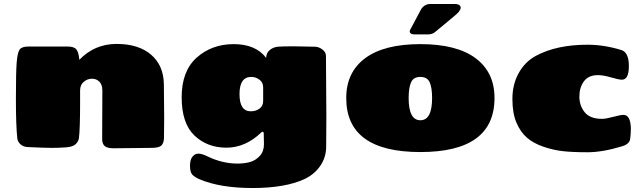

<svg xmlns="http://www.w3.org/2000/svg" viewBox="-20 -743 3224 966"><path d="M494 -43 495 -287Q495 -317 480 -332Q465 -347 442.5 -347Q420 -347 401.5 -331.5Q383 -316 383 -288V-227Q383 -95 377 -47Q374 -30 360 -17Q346 -4 310.5 -1.5Q275 1 240 1Q205 1 121 -3Q97 -4 83 -17Q69 -30 67 -47Q60 -112 60 -246Q60 -380 64 -429.5Q68 -479 79 -494Q90 -509 124 -509H319Q353 -509 364.5 -494Q376 -479 379 -443V-442Q456 -522 566.5 -522Q677 -522 740 -468Q803 -414 804.5 -319Q806 -224 806 -149Q806 -74 805 -48Q804 -22 791.5 -10.5Q779 1 743 1L551 3Q519 3 506.5 -8.5Q494 -20 494 -43Z M1244 -356Q1185 -356 1185 -269.5Q1185 -183 1242 -183Q1267 -183 1285.5 -196.5Q1304 -210 1304 -235V-304Q1304 -328 1285.5 -342Q1267 -356 1244 -356ZM1620 -461 1622 -154Q1622 -54 1621 -2Q1620 50 1591 92Q1562 134 1512 158Q1414 203 1251 203Q1088 203 984 159Q959 148 947.5 135.5Q936 123 936 91.5Q936 60 948.5 45Q961 30 978 30Q995 30 1020 42Q1097 80 1174 80Q1209 80 1237 72.5Q1265 65 1286.5 42Q1308 19 1308 -17L1307 -70Q1307 -80 1301 -80Q1298 -80 1295 -77Q1215 0 1119 0Q1023 0 958.5 -61Q894 -122 894 -254Q894 -386 970 -453.5Q1046 -521 1156 -521Q1266 -521 1319 -452Q1320 -478 1338 -492Q1356 -506 1378 -508Q1400 -510 1458 -510L1564 -508Q1583 -508 1601.5 -494.5Q1620 -481 1620 -461Z M2047 -599 2099 -697Q2116 -723 2146 -723H2266Q2288 -723 2294.5 -714Q2301 -705 2294.5 -693Q2288 -681 2276 -671Q2264 -661 2244 -644Q2198 -605 2168 -581Q2154 -570 2134 -570H2065Q2049 -570 2043.5 -578Q2038 -586 2047 -599ZM2154 -250Q2154 -301 2142 -328.5Q2130 -356 2095 -356Q2060 -356 2048 -328.5Q2036 -301 2036 -250Q2036 -138 2095 -138Q2154 -138 2154 -250ZM1722 -250Q1722 -379 1817 -450Q1912 -521 2095 -521Q2278 -521 2373 -450Q2468 -379 2468 -250Q2468 22 2095 22Q1722 22 1722 -250Z M2988 -365Q2941 -365 2918 -334Q2895 -303 2895 -257Q2895 -211 2922 -178Q2949 -145 3009 -145Q3028 -145 3065 -155Q3102 -165 3117 -165Q3152 -165 3154 -98Q3154 -69 3150.5 -44Q3147 -19 3113 -8Q3013 23 2936.5 23Q2860 23 2811.5 17.5Q2763 12 2713.5 -5Q2664 -22 2631.5 -50Q2599 -78 2578.5 -125.5Q2558 -173 2558 -245.5Q2558 -318 2589.5 -375Q2621 -432 2676 -462Q2780 -518 2936 -518Q3020 -518 3107 -491Q3144 -479 3144 -410.5Q3144 -342 3109 -342Q3094 -342 3054.5 -353.5Q3015 -365 2988 -365Z"/></svg>

Font: Chango
Style: Regular
Weight: 400
Designer: Manuel Lupez
Foundry: Fontstage
Version: Version 1.001